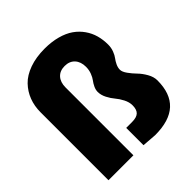

<svg xmlns="http://www.w3.org/2000/svg" viewBox="-196 -859 1003 1003"><g transform="rotate(-45 305.0 -358.0)"><path d="M379.9 5.9Q370.6 5.9 298.8 0V-127.9H341.8Q376 -127.9 390.9 -142.1Q405.8 -156.2 405.8 -188Q405.8 -211.4 393.3 -235.6Q380.9 -259.8 366 -277.1Q351.1 -294.4 338.6 -318.6Q326.2 -342.8 326.2 -366.2Q326.2 -381.8 334 -398.2Q341.8 -414.6 351.1 -426.5Q360.4 -438.5 368.2 -458.7Q376 -479 376 -502Q376 -539.6 355.7 -561.8Q335.4 -584 299.8 -584Q264.2 -584 244.1 -561.8Q224.1 -539.6 224.1 -502V0H40V-502Q40 -547.9 54.9 -586.9Q69.8 -626 99.1 -656.5Q128.4 -687 177.5 -704.6Q226.6 -722.2 290 -722.2Q341.3 -722.2 383.3 -710.7Q425.3 -699.2 454.1 -679Q482.9 -658.7 502.4 -630.9Q522 -603 531 -570.8Q540 -538.6 540 -502Q540 -479 532.2 -458.7Q524.4 -438.5 515.1 -426.5Q505.9 -414.6 498 -398.2Q490.2 -381.8 490.2 -366.2Q490.2 -350.1 505.9 -328.4Q521.5 -306.6 540 -287.8Q558.6 -269 574.2 -241.7Q589.8 -214.4 589.8 -188Q589.8 5.9 379.9 5.9Z"/></g></svg>

Font: Creato Display Black
Style: Regular
Weight: 900
Version: Version 1.000